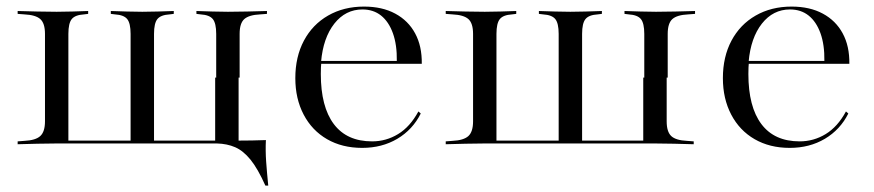

<svg xmlns="http://www.w3.org/2000/svg" viewBox="-20 -447 2710 595"><path d="M155.6 -2.4Q124.2 -2.4 95.6 -1.6Q66.9 -0.8 34.7 0V-8.9L55.6 -10.5Q90.3 -12.1 104.8 -25.4Q119.4 -38.7 119.4 -71V-341.9Q119.4 -375 104.8 -387.9Q90.3 -400.8 55.6 -402.4L34.7 -404V-412.9Q66.9 -412.1 95.6 -411.3Q124.2 -410.5 155.6 -410.5Q180.6 -410.5 203.6 -411.3Q226.6 -412.1 253.2 -412.9V-404L240.3 -402.4Q212.9 -400.8 202.4 -387.9Q191.9 -375 191.9 -341.9V-11.3H716.9L722.6 -2.4H155.6ZM384.7 -3.2V-341.9Q384.7 -375 374.2 -387.9Q363.7 -400.8 336.3 -402.4L323.4 -404V-412.9Q350 -412.1 373.4 -411.3Q396.8 -410.5 421 -410.5Q446 -410.5 469 -411.3Q491.9 -412.1 518.5 -412.9V-404L505.6 -402.4Q478.2 -400.8 467.7 -387.9Q457.3 -375 457.3 -341.9V-3.2ZM650 -206.5V-341.9Q650 -375 639.5 -387.9Q629 -400.8 601.6 -402.4L588.7 -404V-412.9Q615.3 -412.1 638.7 -411.3Q662.1 -410.5 686.3 -410.5Q717.7 -410.5 746.4 -411.3Q775 -412.1 807.3 -412.9V-404L786.3 -402.4Q751.6 -400.8 737.1 -387.9Q722.6 -375 722.6 -341.9V-206.5ZM646.8 -2.4V-206.5H719.4V-2.4ZM646.8 -2.4 647.6 -10.5 704 -11.3H652.4H717.7Q739.5 -11.3 761.3 -11.7Q783.1 -12.1 804 -12.9Q802.4 19.4 804.8 54Q807.3 88.7 811.3 128.2H802.4Q779 75.8 756.5 48Q733.9 20.2 708.9 9.3Q683.9 -1.6 652.4 -2.4Z M1102.4 11.3Q1040.3 11.3 993.5 -15.7Q946.8 -42.7 921 -91.9Q895.2 -141.1 895.2 -204.8Q895.2 -271 921.8 -321Q948.4 -371 996.8 -398.8Q1045.2 -426.6 1108.1 -426.6Q1164.5 -426.6 1204.8 -404.8Q1245.2 -383.1 1266.5 -343.5Q1287.9 -304 1287.1 -249.2H941.1L940.3 -258.1H1209.7Q1210.5 -308.1 1197.6 -344Q1184.7 -379.8 1160.9 -398.8Q1137.1 -417.7 1103.2 -417.7Q1050.8 -417.7 1016.1 -373.8Q981.5 -329.8 975 -255.6L975.8 -254.8Q975 -246.8 974.6 -237.9Q974.2 -229 974.2 -217.7Q974.2 -116.1 1014.5 -62.5Q1054.8 -8.9 1133.1 -8.9Q1176.6 -8.9 1213.7 -31.5Q1250.8 -54 1276.6 -101.6L1283.9 -95.2Q1258.9 -45.2 1211.3 -16.9Q1163.7 11.3 1102.4 11.3Z M1482.3 -2.4Q1450.8 -2.4 1422.2 -1.6Q1393.5 -0.8 1361.3 0V-8.9L1382.3 -10.5Q1416.9 -12.1 1431.5 -25.4Q1446 -38.7 1446 -71V-341.9Q1446 -375 1431.5 -387.9Q1416.9 -400.8 1382.3 -402.4L1361.3 -404V-412.9Q1393.5 -412.1 1422.2 -411.3Q1450.8 -410.5 1482.3 -410.5Q1507.3 -410.5 1530.2 -411.3Q1553.2 -412.1 1579.8 -412.9V-404L1566.9 -402.4Q1539.5 -400.8 1529 -387.9Q1518.5 -375 1518.5 -341.9V-11.3H2043.5L2049.2 -2.4H1482.3ZM1711.3 -3.2V-341.9Q1711.3 -375 1700.8 -387.9Q1690.3 -400.8 1662.9 -402.4L1650 -404V-412.9Q1676.6 -412.1 1700 -411.3Q1723.4 -410.5 1747.6 -410.5Q1772.6 -410.5 1795.6 -411.3Q1818.5 -412.1 1845.2 -412.9V-404L1832.3 -402.4Q1804.8 -400.8 1794.4 -387.9Q1783.9 -375 1783.9 -341.9V-3.2ZM1976.6 -206.5V-341.9Q1976.6 -375 1966.1 -387.9Q1955.6 -400.8 1928.2 -402.4L1915.3 -404V-412.9Q1941.9 -412.1 1965.3 -411.3Q1988.7 -410.5 2012.9 -410.5Q2044.4 -410.5 2073 -411.3Q2101.6 -412.1 2133.9 -412.9V-404L2112.9 -402.4Q2078.2 -400.8 2063.7 -387.9Q2049.2 -375 2049.2 -341.9V-206.5ZM1973.4 -2.4V-206.5H2046V-71Q2046 -38.7 2060.1 -25.4Q2074.2 -12.1 2108.9 -10.5L2129.8 -8.9V0Q2097.6 -0.8 2069 -1.6Q2040.3 -2.4 2009.7 -2.4H2008.9Z M2427.4 11.3Q2365.3 11.3 2318.5 -15.7Q2271.8 -42.7 2246 -91.9Q2220.2 -141.1 2220.2 -204.8Q2220.2 -271 2246.8 -321Q2273.4 -371 2321.8 -398.8Q2370.2 -426.6 2433.1 -426.6Q2489.5 -426.6 2529.8 -404.8Q2570.2 -383.1 2591.5 -343.5Q2612.9 -304 2612.1 -249.2H2266.1L2265.3 -258.1H2534.7Q2535.5 -308.1 2522.6 -344Q2509.7 -379.8 2485.9 -398.8Q2462.1 -417.7 2428.2 -417.7Q2375.8 -417.7 2341.1 -373.8Q2306.5 -329.8 2300 -255.6L2300.8 -254.8Q2300 -246.8 2299.6 -237.9Q2299.2 -229 2299.2 -217.7Q2299.2 -116.1 2339.5 -62.5Q2379.8 -8.9 2458.1 -8.9Q2501.6 -8.9 2538.7 -31.5Q2575.8 -54 2601.6 -101.6L2608.9 -95.2Q2583.9 -45.2 2536.3 -16.9Q2488.7 11.3 2427.4 11.3Z"/></svg>

Font: Playfair 144pt SemiExpanded Light
Style: Regular
Weight: 300
Width: 6
Designer: Claus Eggers Sørensen
Foundry: Claus Eggers Sørensen
Version: Version 2.203